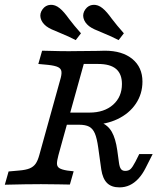

<svg xmlns="http://www.w3.org/2000/svg" viewBox="-23 -787 670 818"><path d="M182 -510.6 140.3 -514.5 156.4 -571Q186.2 -570.1 229.4 -569.3Q272.6 -568.5 305.1 -569.3H310Q352 -570 394.5 -570.2Q409 -571 423.5 -571Q498.1 -571 541 -535.6Q583.9 -500.2 583.9 -439.3Q583.9 -387 555.7 -345.1Q527.5 -303.2 477.3 -279.4Q427 -255.6 364.4 -255.6H254.1L268.6 -307.3H358Q420.9 -307.3 458.7 -340.7Q496.5 -374.2 496.5 -429.2Q496.5 -471.9 471.6 -493.2Q446.6 -514.5 395.1 -514.5H333.9L246.8 -201.6H165.3L233 -445.2Q240.3 -468.8 238.8 -481.8Q237.3 -494.7 224.3 -501Q211.3 -507.4 182 -510.6ZM408.5 -64.7 395.5 -158Q389.9 -198.2 381.1 -218.7Q372.3 -239.2 356.7 -247.4Q341.2 -255.6 313.4 -255.6L323.5 -277.6Q376 -277.6 406.5 -265.6Q437 -253.6 453.2 -225.4Q469.4 -197.3 476.6 -146.8L483.9 -93.5Q486.3 -75 492.4 -66.9Q498.4 -58.9 510.6 -58.9Q525 -58.9 533.5 -67Q542 -75.1 554.1 -98.4L570.2 -130.6H627.4L597.6 -71.8Q583.9 -44.4 566.6 -25.8Q549.4 -7.3 529.4 2Q509.4 11.3 485.9 11.3Q451.8 11.3 433.1 -7.3Q414.4 -25.9 408.5 -64.7ZM-2.5 0 13.6 -56.5 57.5 -60.4Q86.9 -62.8 103.2 -69.5Q119.4 -76.3 128.6 -89.2Q137.8 -102.2 144.3 -125.8L165.3 -201.6H246.8L225.9 -125.8Q219.4 -101.4 219.7 -89.3Q220 -77.1 229.9 -70.7Q239.7 -64.3 263.4 -60.4L290.8 -57.2L274.7 -0.7Q250.3 -1.6 226.6 -1.6Q189.9 -2.4 151.8 -2.4H150.1H151.2Q90.1 -2.4 -2.5 0ZM227.6 -649Q210.9 -655.5 197.2 -661.9Q183.5 -668.2 173.8 -675.6Q154.6 -690.9 150 -710.4Q145.4 -729.8 158.2 -747.4Q171 -765 191.5 -766.4Q212 -767.8 231.3 -752Q241.2 -744 250.8 -732.7Q260.5 -721.4 270.7 -707.1Q281.1 -693.4 294.3 -677.3Q307.6 -661.2 322 -645.1L299.6 -616.1Q274.2 -629.9 227.6 -649ZM410.2 -649Q393.5 -655.5 379.8 -661.9Q366.2 -668.2 356.4 -675.6Q337.2 -690.9 332.6 -710.4Q328 -729.8 340.8 -747.4Q353.6 -765 374.1 -766.4Q394.6 -767.8 413.9 -752Q423.8 -744 433.4 -732.7Q443.1 -721.4 453.3 -707.1Q463.7 -693.4 477 -677.3Q490.2 -661.2 504.7 -645.1L482.3 -616.1Q456.8 -629.9 410.2 -649Z"/></svg>

Font: Playfair Micro SmCond SmLight
Style: Italic
Weight: 360
Width: 4
Italic angle: -15.6°
Designer: Claus Eggers Sørensen
Foundry: Claus Eggers Sørensen
Version: Version 2.203;Glyphs 3.3 (3326)